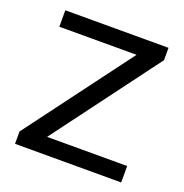

<svg xmlns="http://www.w3.org/2000/svg" viewBox="-103 -636 701 730"><g transform="rotate(20 247.0 -271.0)"><path d="M34 0V-50L352.5 -476H40V-542.5H457.5V-492.5L139.5 -66.5H463.5V0Z"/></g></svg>

Font: Encode Sans Semi Expanded
Style: Regular
Weight: 400
Width: 6
Designer: Multiple Designers
Foundry: Impallari Type
Version: Version 3.000; ttfautohint (v1.8.3) -l 8 -r 50 -G 200 -x 14 